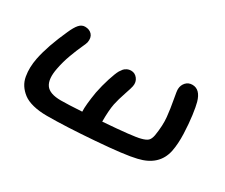

<svg xmlns="http://www.w3.org/2000/svg" viewBox="-88 -694 1109 947"><g transform="rotate(30 466.5 -220.0)"><path d="M235.8 25.9Q190.4 25.9 155.8 17.1Q121.1 8.3 100.1 -7.8Q79.1 -23.9 65.9 -44.2Q52.7 -64.5 48.3 -90.1Q43.9 -115.7 44.7 -140.4Q45.4 -165 50.8 -192.9Q67.4 -274.9 116.2 -381.8Q131.3 -416.5 145.8 -432.9Q160.2 -449.2 179.2 -449.2Q204.6 -449.2 218.8 -433.3Q232.9 -417.5 228 -389.2Q226.6 -381.3 213.9 -354.2Q201.2 -327.1 185.8 -285.4Q170.4 -243.7 162.1 -200.2Q149.4 -136.2 170.7 -105.2Q191.9 -74.2 256.8 -74.2Q296.4 -74.2 376 -79.1Q374 -115.2 387.2 -194.8Q396 -238.8 409.4 -280.8Q422.9 -322.8 433.1 -340.8Q440.4 -352.1 445.3 -357.9Q450.2 -363.8 460.7 -369.4Q471.2 -375 484.9 -375Q506.3 -375 520.5 -356.7Q534.7 -338.4 529.8 -313Q528.3 -303.2 514.2 -261.7Q500 -220.2 493.2 -188Q485.8 -150.9 485.8 -85.9Q657.7 -98.6 693.8 -108.9Q719.2 -115.2 730 -125Q740.7 -134.8 745.1 -158.2Q754.9 -219.2 750.2 -264.6Q745.6 -310.1 736.8 -356.4Q728 -402.8 729 -413.1Q730 -434.6 744.1 -450.2Q758.3 -465.8 780.8 -465.8Q825.7 -465.8 842.8 -403.8Q849.1 -381.3 855.2 -336.4Q861.3 -291.5 863.5 -235.1Q865.7 -178.7 856.9 -133.8Q836.9 -39.1 728 -14.2Q667 1 503.4 13.4Q339.8 25.9 235.8 25.9Z"/></g></svg>

Font: Shantell Sans Irregular Bouncy
Style: Italic
Weight: 500
Italic angle: -11.31°
Designer: Stephen Nixon, Anya Danilova, Shantell Martin
Foundry: Arrow Type
Version: Version 1.006;[9816181b4]